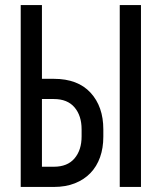

<svg xmlns="http://www.w3.org/2000/svg" viewBox="-20 -740 640 760"><path d="M62 -720H146V-428H193Q288 -428 338.5 -373Q389 -318 389 -228V-199Q389 -154 376 -117.5Q363 -81 338 -55Q313 -29 276.5 -14.5Q240 0 193 0H62ZM454 0V-720H538V0ZM146 -80H193Q247 -80 275 -113Q303 -146 303 -200V-228Q303 -282 275 -315Q247 -348 193 -348H146Z"/></svg>

Font: JetBrainsMono NF
Style: Regular
Weight: 400
Monospace: yes
Designer: Philipp Nurullin, Konstantin Bulenkov
Foundry: JetBrains
Version: Version 1.0.2; ttfautohint (v1.8.3)